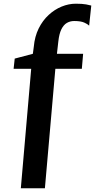

<svg xmlns="http://www.w3.org/2000/svg" viewBox="-20 -843 543 1037"><path d="M92.5 174 148.5 -471.5H53.5L59.5 -526.5L157.5 -552.5L162.5 -590.5Q167.5 -646 188.8 -689Q210 -732 242.5 -762Q275 -792 313 -807.5Q351 -823 389.5 -823Q425 -823 445.2 -819.2Q465.5 -815.5 473 -813L461.5 -704.5Q454.5 -712 435.5 -720.8Q416.5 -729.5 380.5 -729.5Q359 -729.5 341.2 -719.2Q323.5 -709 311.5 -684.8Q299.5 -660.5 295 -618.5L287.5 -552.5H429L422 -471.5H279L222.5 174Z"/></svg>

Font: Merriweather 28pt
Style: Bold
Weight: 700
Version: Version 2.100